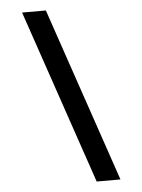

<svg xmlns="http://www.w3.org/2000/svg" viewBox="-65 -898 829 1118"><g transform="rotate(-5 350.0 -339.0)"><path d="M107 -848H246L593 170H454Z"/></g></svg>

Font: Martian Mono SemiBold
Style: Regular
Weight: 600
Monospace: yes
Designer: Roman Shamin
Foundry: Evil Martians
Version: Version 1.000; ttfautohint (v1.8.4.7-5d5b)